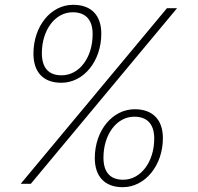

<svg xmlns="http://www.w3.org/2000/svg" viewBox="-20 -764 822 798"><path d="M716 -730H674L66 0H108ZM119 -541C119 -466 158 -420 235 -420C328 -420 401 -510 401 -624C401 -700 360 -744 284 -744C191 -744 119 -655 119 -541ZM154 -543C154 -639 209 -713 282 -713C336 -713 365 -682 365 -622C365 -525 310 -451 236 -451C182 -451 154 -482 154 -543ZM374 -107C374 -32 414 14 490 14C583 14 657 -76 657 -190C657 -266 615 -310 540 -310C447 -310 374 -221 374 -107ZM410 -109C410 -205 465 -279 538 -279C592 -279 621 -248 621 -188C621 -91 565 -17 492 -17C438 -17 410 -48 410 -109Z"/></svg>

Font: Nacelle UltraLight
Style: Italic
Weight: 200
Italic angle: -12°
Designer: Sora Sagano
Foundry: Sora Sagano
Version: Version 1.000;FEAKit 1.0